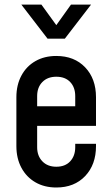

<svg xmlns="http://www.w3.org/2000/svg" viewBox="-20 -800 484 832"><path d="M224 12.5Q172.5 12.5 133.5 -10Q94.5 -32.5 72.8 -73Q51 -113.5 51 -167V-378.5Q51 -432 72.8 -472.5Q94.5 -513 133.5 -535.2Q172.5 -557.5 224 -557.5Q302 -557.5 349 -508.2Q396 -459 396 -378.5V-254.5H126V-339.5H306V-383.5Q306 -421.5 284.2 -444.5Q262.5 -467.5 224 -467.5Q186 -467.5 163.5 -444.5Q141 -421.5 141 -383.5V-162Q141 -124.5 163.5 -101Q186 -77.5 224 -77.5Q262.5 -77.5 284.2 -101Q306 -124.5 306 -162V-177H396V-167Q396 -86.5 349 -37Q302 12.5 224 12.5ZM186 -632.5 72.5 -780H159.5L224 -691L287.5 -780H374.5L261 -632.5Z"/></svg>

Font: Mohave Medium
Style: Regular
Weight: 500
Designer: Gumpita Rahayu
Foundry: Tokotype
Version: Version 2.003